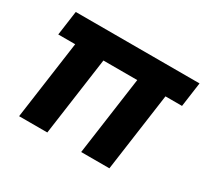

<svg xmlns="http://www.w3.org/2000/svg" viewBox="-116 -715 946 884"><g transform="rotate(30 357.0 -273.0)"><path d="M220 0 278 -416H458L400 0H550L608 -416H696L714 -546H56L38 -416H128L70 0Z"/></g></svg>

Font: Plus Jakarta Sans ExtraBold
Style: Italic
Weight: 800
Italic angle: -8°
Designer: Gumpita Rahayu
Foundry: Tokotype
Version: Version 2.071;gftools[0.9.30]